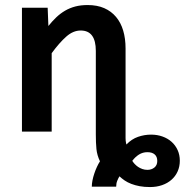

<svg xmlns="http://www.w3.org/2000/svg" viewBox="-20 -527 740 769"><path d="M482.9 -333V11.7Q482.9 20.5 482.9 26.4Q482.9 32.2 483.4 36.6Q483.9 41 484.6 44.4Q485.4 47.9 486.3 51.8Q507.3 29.8 533 21Q558.6 12.2 585 12.2Q609.9 12.2 630.9 19.8Q651.9 27.3 667.2 41Q682.6 54.7 691.4 74Q700.2 93.3 700.2 116.7Q700.2 140.1 691.4 159.7Q682.6 179.2 666.7 193.1Q650.9 207 628.9 214.6Q606.9 222.2 581.1 222.2Q558.1 222.2 539.6 218.8Q521 215.3 505.9 209.5Q490.7 203.6 479.2 195.8Q467.8 188 458.5 179.2Q454.1 186 449.7 196.8Q445.3 207.5 445.3 220.7H347.7Q347.7 209.5 350.3 195.8Q353 182.1 357.7 168.2Q362.3 154.3 368.2 141.6Q374 128.9 380.4 119.1Q368.7 94.7 366.2 69.8Q363.8 44.9 363.8 11.7V-323.2Q363.8 -404.8 303.2 -404.8Q272.9 -404.8 245.4 -380.4Q217.8 -356 187 -314V0H67.9V-496.1H170.9L173.8 -422.9Q189 -441.9 205.3 -457.5Q221.7 -473.1 240.5 -484.1Q259.3 -495.1 281.5 -501Q303.7 -506.8 331.1 -506.8Q369.1 -506.8 397.5 -494.4Q425.8 -481.9 444.8 -459.2Q463.9 -436.5 473.4 -404.5Q482.9 -372.6 482.9 -333ZM509.8 117.2Q513.2 123 519.3 129.6Q525.4 136.2 533 141.4Q540.5 146.5 550 149.9Q559.6 153.3 570.3 153.3Q586.9 153.3 598.4 144Q609.9 134.8 609.9 117.7Q609.9 100.6 599.6 91.6Q589.4 82.5 570.3 82.5Q551.8 82.5 536.6 92Q521.5 101.6 509.8 117.2Z"/></svg>

Font: Code New Roman
Style: Bold
Weight: 700
Monospace: yes
Designer: Sam Radian
Foundry: Code New Roman
Version: Version 1.508 October 19, 2014